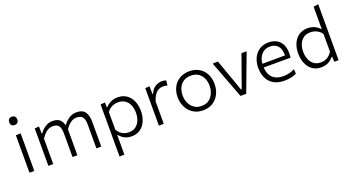

<svg xmlns="http://www.w3.org/2000/svg" viewBox="-57 -1468 4378 2389"><g transform="rotate(-20 2132.0 -273.0)"><path d="M93.5 0Q93.5 -55.5 93.5 -107Q93.5 -158.5 93.5 -219.5V-269.5Q93.5 -312.5 93.5 -350Q93.5 -387.5 93.5 -423Q93.5 -458.5 93.5 -495.5L157.5 -497.5Q157.5 -460.5 157.5 -424.8Q157.5 -389 157.5 -351.2Q157.5 -313.5 157.5 -269.5V-219.5Q157.5 -158.5 157.5 -107Q157.5 -55.5 157.5 0ZM123.5 -620Q100.5 -620 85.8 -633.5Q71 -647 71 -675Q71 -702.5 85.8 -716.2Q100.5 -730 124.5 -730Q148.5 -730 163 -715.8Q177.5 -701.5 177.5 -675Q177.5 -647 163 -633.5Q148.5 -620 123.5 -620Z M343.5 0Q343.5 -55.5 343.5 -107Q343.5 -158.5 343.5 -219.5V-269.5Q343.5 -324 343.5 -381.5Q343.5 -439 343.5 -495.5L401 -499.5L403 -407H411Q426 -429 450 -451.8Q474 -474.5 507 -490.5Q540 -506.5 582.5 -506.5Q645 -506.5 678 -476Q711 -445.5 720.5 -388L724 -385Q726 -372 727 -358.2Q728 -344.5 728 -329Q728 -296.5 728 -272.5Q728 -248.5 728 -219.5Q728 -161 728 -108.2Q728 -55.5 728 0H663.5Q663.5 -55.5 663.5 -108Q663.5 -160.5 663.5 -217V-315Q663.5 -379 641.8 -411.8Q620 -444.5 563 -444.5Q528.5 -444.5 500.2 -429.5Q472 -414.5 449.2 -389.5Q426.5 -364.5 408 -335.5V-217Q408 -158 408 -106.8Q408 -55.5 408 0ZM979.5 0Q979.5 -55.5 979.5 -108Q979.5 -160.5 979.5 -217V-315Q979.5 -379 957.8 -411.8Q936 -444.5 879 -444.5Q844.5 -444.5 816.2 -429.8Q788 -415 765 -390.2Q742 -365.5 723.5 -335.5L714.5 -404.5H722.5Q739.5 -427.5 764 -451Q788.5 -474.5 822.2 -490.5Q856 -506.5 899 -506.5Q978 -506.5 1011 -459.5Q1044 -412.5 1044 -329Q1044 -296.5 1044 -272.5Q1044 -248.5 1044 -219.5Q1044 -161 1044 -108.2Q1044 -55.5 1044 0Z M1215.5 194.5Q1215.5 139 1215.5 86.2Q1215.5 33.5 1215.5 -27.5V-269.5Q1215.5 -324 1215.5 -381.5Q1215.5 -439 1215.5 -495.5L1275 -499.5L1276.5 -436H1284Q1298.5 -454.5 1322.2 -470.8Q1346 -487 1376.5 -496.8Q1407 -506.5 1443 -506.5Q1511.5 -506.5 1560 -473Q1608.5 -439.5 1634.2 -381.2Q1660 -323 1660 -249.5Q1660 -180 1636 -120.8Q1612 -61.5 1564.2 -25.5Q1516.5 10.5 1445 10.5Q1411 10.5 1382.2 1.8Q1353.5 -7 1329.8 -24Q1306 -41 1286.5 -64.5H1280V-25Q1280 34 1280 85.2Q1280 136.5 1280 192ZM1428.5 -49Q1486.5 -49 1523 -77.5Q1559.5 -106 1576.8 -151.5Q1594 -197 1594 -249Q1594 -303.5 1575.8 -348.2Q1557.5 -393 1520.5 -419.8Q1483.5 -446.5 1427 -446.5Q1398 -446.5 1371 -438Q1344 -429.5 1320.5 -412.8Q1297 -396 1280 -371V-137Q1296.5 -109.5 1318.2 -90Q1340 -70.5 1367.5 -59.8Q1395 -49 1428.5 -49Z M1807 0Q1807 -55.5 1807 -107Q1807 -158.5 1807 -219.5V-269.5Q1807 -324 1807 -381.5Q1807 -439 1807 -495.5L1864.5 -499.5L1866.5 -395.5H1873.5Q1894 -442.5 1921.8 -466.5Q1949.5 -490.5 1977.8 -498.5Q2006 -506.5 2029.5 -506.5Q2044 -506.5 2057.8 -504.5Q2071.5 -502.5 2084 -498L2078.5 -432Q2063 -436 2050 -438.2Q2037 -440.5 2019.5 -440.5Q2005.5 -440.5 1986 -436Q1966.5 -431.5 1945.8 -417Q1925 -402.5 1905.8 -373.5Q1886.5 -344.5 1871.5 -295.5V-217Q1871.5 -158 1871.5 -106.8Q1871.5 -55.5 1871.5 0Z M2393 10.5Q2333.5 10.5 2287.8 -10.8Q2242 -32 2210.5 -68.5Q2179 -105 2162.8 -152.2Q2146.5 -199.5 2146.5 -251Q2146.5 -325 2176.8 -382.8Q2207 -440.5 2262.2 -473.5Q2317.5 -506.5 2392 -506.5Q2449.5 -506.5 2494.5 -487.2Q2539.5 -468 2571.2 -433.2Q2603 -398.5 2619.2 -352Q2635.5 -305.5 2635.5 -251Q2635.5 -177.5 2606 -118.2Q2576.5 -59 2521.8 -24.2Q2467 10.5 2393 10.5ZM2392.5 -47.5Q2452 -47.5 2491.2 -76.8Q2530.5 -106 2550 -152.2Q2569.5 -198.5 2569.5 -251Q2569.5 -310 2548 -354.5Q2526.5 -399 2486.8 -423.8Q2447 -448.5 2392.5 -448.5Q2334 -448.5 2293.8 -422.2Q2253.5 -396 2233 -351Q2212.5 -306 2212.5 -251Q2212.5 -198.5 2232.5 -152.2Q2252.5 -106 2292.5 -76.8Q2332.5 -47.5 2392.5 -47.5Z M2887 0Q2869.5 -46.5 2851.8 -94.2Q2834 -142 2816.5 -187L2783.5 -275Q2763 -329.5 2742 -385.2Q2721 -441 2700 -495.5L2769.5 -498Q2793 -432.5 2815.8 -368Q2838.5 -303.5 2862.5 -237.5L2921.5 -71.5H2929.5L2989 -238Q3012.5 -304.5 3035.5 -368.2Q3058.5 -432 3081 -495.5H3149.5Q3129 -440.5 3108 -384.8Q3087 -329 3066 -274L3033 -185Q3015.5 -138 2998.2 -92.5Q2981 -47 2963.5 0Z M3470 10Q3383 10 3326.2 -23.8Q3269.5 -57.5 3241.8 -116.5Q3214 -175.5 3214 -251Q3214 -325.5 3241.8 -383.2Q3269.5 -441 3320.2 -473.8Q3371 -506.5 3440.5 -506.5Q3501.5 -506.5 3546.2 -481.8Q3591 -457 3615 -410Q3639 -363 3639 -295.5Q3639 -277.5 3638.2 -262.8Q3637.5 -248 3635 -233.5L3578 -266.5Q3579 -274.5 3579.2 -282Q3579.5 -289.5 3579.5 -296.5Q3579.5 -374.5 3541.5 -413.2Q3503.5 -452 3441.5 -452Q3390.5 -452 3354.2 -427Q3318 -402 3298.8 -358Q3279.5 -314 3279.5 -257.5V-249Q3279.5 -187 3300.8 -142Q3322 -97 3365.2 -72.5Q3408.5 -48 3475 -48Q3499.5 -48 3525.5 -52Q3551.5 -56 3577 -64Q3602.5 -72 3626 -85L3629.5 -24.5Q3610.5 -14 3585.5 -6.2Q3560.5 1.5 3531 5.8Q3501.5 10 3470 10ZM3242.5 -233.5V-282L3594 -284L3635 -270.5V-233.5Z M3957 10.5Q3885.5 10.5 3837.5 -25.5Q3789.5 -61.5 3765.8 -120.8Q3742 -180 3742 -249.5Q3742 -323 3767.5 -381.2Q3793 -439.5 3841.8 -473Q3890.5 -506.5 3959 -506.5Q3994 -506.5 4024 -497Q4054 -487.5 4076.8 -472Q4099.5 -456.5 4114 -439H4122V-494Q4122 -557 4122 -616.5Q4122 -676 4122 -731.5L4186.5 -741Q4186.5 -680 4186.5 -619.8Q4186.5 -559.5 4186.5 -494V-219.5Q4186.5 -158.5 4186.5 -107Q4186.5 -55.5 4186.5 0H4129.5L4126.5 -68.5H4119.5Q4099 -43 4074.5 -25.5Q4050 -8 4020.8 1.2Q3991.5 10.5 3957 10.5ZM3973.5 -49Q4007 -49 4034.5 -59.8Q4062 -70.5 4083.5 -90Q4105 -109.5 4122 -137V-371Q4105 -396 4081.8 -412.8Q4058.5 -429.5 4031.2 -438Q4004 -446.5 3975 -446.5Q3918 -446.5 3881.2 -419.8Q3844.5 -393 3826.2 -348.2Q3808 -303.5 3808 -249Q3808 -197 3825.2 -151.5Q3842.5 -106 3879 -77.5Q3915.5 -49 3973.5 -49Z"/></g></svg>

Font: Commissioner Thin Light
Style: Regular
Weight: 300
Version: Version 1.000